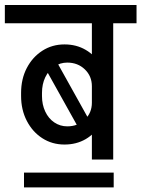

<svg xmlns="http://www.w3.org/2000/svg" viewBox="-45 -658 583 792"><path d="M334 -233.2V-303.5H392V-233.2ZM299.8 -92.8 120.2 -414.8 163.8 -448.5 343.2 -126.5ZM-25 -562V-637.5H354V-562ZM42 -260.8V-275.8H128.2V-260.8ZM128.2 -274.8H42Q42 -332.2 65.5 -377.4Q89 -422.5 129.5 -448.6Q170 -474.8 221 -474.8L232.5 -399.8Q203 -399.8 179 -383.5Q155 -367.2 141.6 -339Q128.2 -310.8 128.2 -274.8ZM392 -302.2H334Q334 -344 304.9 -371.9Q275.8 -399.8 232.5 -399.8L221 -474.8Q270.2 -474.8 308.6 -452.2Q347 -429.8 369.5 -390.6Q392 -351.5 392 -302.2ZM128.2 -261.8Q128.2 -226.5 141.6 -197.9Q155 -169.2 179 -153Q203 -136.8 232.5 -136.8L221 -61.8Q170 -61.8 129.5 -87.9Q89 -114 65.5 -159.6Q42 -205.2 42 -261.8ZM392 -234.2Q392 -185.2 369.5 -146Q347 -106.8 308.6 -84.2Q270.2 -61.8 221 -61.8L232.5 -136.8Q275.8 -136.8 304.9 -164.6Q334 -192.5 334 -234.2ZM334 0V-626.2H422V0ZM238 -562V-637.5H518.2V-562ZM54 115V54H424V115Z"/></svg>

Font: Akshar Light
Style: Regular
Weight: 300
Designer: Tall Chai
Foundry: Tall Chai
Version: Version 1.100